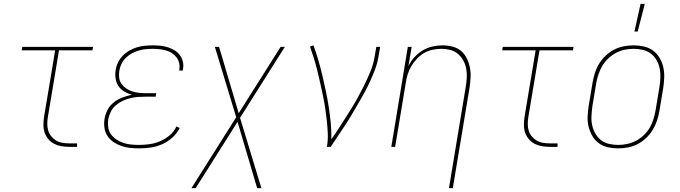

<svg xmlns="http://www.w3.org/2000/svg" viewBox="-20 -764 3540 999"><path d="M340 0Q319 0 299 -3.5Q279 -7 261.5 -16Q244 -25 231.5 -40Q219 -55 212.5 -73.5Q206 -92 206 -113Q206 -134 209 -155L267 -502H93L96 -520H464L461 -502H287L229 -155Q226 -137 226 -118.5Q226 -100 231 -84Q236 -68 247 -54.5Q258 -41 272.5 -32.5Q287 -24 304.5 -21Q322 -18 340 -18H381V0Z M704 8Q680 8 656.5 5.5Q633 3 611.5 -4.5Q590 -12 571 -24.5Q552 -37 539.5 -56Q527 -75 523.5 -98.5Q520 -122 524 -146Q528 -170 540 -193Q552 -216 573 -232Q594 -248 618 -257Q642 -266 666 -271Q645 -277 626.5 -288Q608 -299 596.5 -316Q585 -333 581.5 -355Q578 -377 582 -400Q585 -420 594.5 -439.5Q604 -459 619 -474.5Q634 -490 653.5 -501Q673 -512 693 -518Q713 -524 733.5 -526Q754 -528 775 -528Q795 -528 815 -526Q835 -524 853.5 -518Q872 -512 888.5 -502Q905 -492 916 -477Q927 -462 931.5 -442.5Q936 -423 932 -403L931 -397H912L913 -402Q916 -420 912 -436.5Q908 -453 898 -466Q888 -479 874 -488Q860 -497 843.5 -501.5Q827 -506 809.5 -508Q792 -510 774 -510Q756 -510 737.5 -508Q719 -506 701.5 -501Q684 -496 666.5 -486.5Q649 -477 635 -463.5Q621 -450 612.5 -432.5Q604 -415 601 -397Q598 -378 600 -360Q602 -342 612 -328Q622 -314 636.5 -304Q651 -294 668 -288.5Q685 -283 703 -281Q721 -279 740 -279H793L790 -261H737Q717 -261 697 -259.5Q677 -258 657 -253Q637 -248 618 -239Q599 -230 582.5 -216Q566 -202 556.5 -182.5Q547 -163 543 -143Q540 -122 543 -101.5Q546 -81 557.5 -65Q569 -49 586 -38Q603 -27 622 -20.5Q641 -14 662 -12Q683 -10 704 -10Q731 -10 759 -14Q787 -18 814 -29.5Q841 -41 863.5 -60.5Q886 -80 898 -106L915 -98Q901 -70 876.5 -48Q852 -26 823.5 -13.5Q795 -1 764.5 3.5Q734 8 704 8Z M976 215 1209 -154 1098 -520H1120L1222 -175L1440 -520H1462L1229 -151L1340 215H1318L1216 -130L998 215Z M1681 0Q1687 -35 1685.5 -69Q1684 -103 1680.5 -136Q1677 -169 1672 -202Q1667 -235 1660 -267.5Q1653 -300 1646 -332.5Q1639 -365 1631 -397Q1623 -429 1613.5 -460Q1604 -491 1593 -522L1611 -528Q1625 -490 1636.5 -450.5Q1648 -411 1657.5 -370.5Q1667 -330 1675.5 -289.5Q1684 -249 1690.5 -207.5Q1697 -166 1701 -124Q1705 -82 1704 -39Q1728 -73 1750 -107.5Q1772 -142 1794 -176.5Q1816 -211 1836 -246.5Q1856 -282 1874 -318.5Q1892 -355 1907.5 -392.5Q1923 -430 1929 -468L1938 -520H1958L1949 -468Q1944 -437 1932.5 -406Q1921 -375 1907.5 -345Q1894 -315 1878 -285.5Q1862 -256 1845 -227Q1828 -198 1811 -169Q1794 -140 1775.5 -112Q1757 -84 1738 -56Q1719 -28 1701 0Z M2316 215 2403 -310Q2407 -334 2408.5 -358Q2410 -382 2406 -405Q2402 -428 2391 -448.5Q2380 -469 2363 -483.5Q2346 -498 2323.5 -504Q2301 -510 2276 -510Q2254 -510 2230.5 -505Q2207 -500 2186.5 -488Q2166 -476 2149 -458Q2132 -440 2120 -419.5Q2108 -399 2101 -376.5Q2094 -354 2091 -331L2036 0H2016L2102 -520H2122L2105 -420Q2117 -445 2136 -466Q2155 -487 2179 -501.5Q2203 -516 2230 -522Q2257 -528 2282 -528Q2309 -528 2334.5 -521.5Q2360 -515 2379 -499Q2398 -483 2409 -460Q2420 -437 2425 -412Q2430 -387 2428.5 -360.5Q2427 -334 2423 -307L2336 215Z M2840 0Q2819 0 2799 -3.5Q2779 -7 2761.5 -16Q2744 -25 2731.5 -40Q2719 -55 2712.5 -73.5Q2706 -92 2706 -113Q2706 -134 2709 -155L2767 -502H2593L2596 -520H2964L2961 -502H2787L2729 -155Q2726 -137 2726 -118.5Q2726 -100 2731 -84Q2736 -68 2747 -54.5Q2758 -41 2772.5 -32.5Q2787 -24 2804.5 -21Q2822 -18 2840 -18H2881V0Z M3281 -600 3313 -744H3335L3298 -600ZM3196 8Q3169 8 3142.5 2Q3116 -4 3095.5 -19Q3075 -34 3062 -56.5Q3049 -79 3042.5 -105Q3036 -131 3037.5 -158.5Q3039 -186 3043 -213L3063 -333Q3067 -358 3075 -383.5Q3083 -409 3097 -432Q3111 -455 3131 -474Q3151 -493 3175 -505.5Q3199 -518 3225 -523Q3251 -528 3277 -528Q3304 -528 3330.5 -522Q3357 -516 3377.5 -501Q3398 -486 3411.5 -463.5Q3425 -441 3431 -415Q3437 -389 3436 -361.5Q3435 -334 3431 -307L3411 -187Q3407 -162 3398.5 -136.5Q3390 -111 3376 -88Q3362 -65 3342 -46Q3322 -27 3298 -14.5Q3274 -2 3248 3Q3222 8 3196 8ZM3197 -10Q3220 -10 3243.5 -15Q3267 -20 3289 -31.5Q3311 -43 3329.5 -60.5Q3348 -78 3360.5 -99.5Q3373 -121 3380 -144Q3387 -167 3391 -190L3411 -310Q3415 -334 3416 -359Q3417 -384 3412.5 -407Q3408 -430 3396.5 -450.5Q3385 -471 3366.5 -485Q3348 -499 3324.5 -504.5Q3301 -510 3276 -510Q3253 -510 3229.5 -505Q3206 -500 3184.5 -488.5Q3163 -477 3144.5 -459.5Q3126 -442 3113.5 -420.5Q3101 -399 3093.5 -376Q3086 -353 3082 -330L3062 -210Q3059 -186 3057.5 -161Q3056 -136 3061 -113Q3066 -90 3077.5 -69.5Q3089 -49 3107 -35Q3125 -21 3148.5 -15.5Q3172 -10 3197 -10Z"/></svg>

Font: Iosevka SS18 Thin
Style: Italic
Weight: 100
Italic angle: -9°
Monospace: yes
Designer: Belleve Invis
Foundry: Belleve Invis
Version: Version 25.1.1; ttfautohint (v1.8.4)